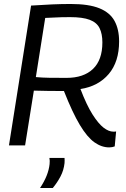

<svg xmlns="http://www.w3.org/2000/svg" viewBox="-20 -730 632 964"><path d="M25 0 136 -702Q197 -706 243 -708Q289 -710 335 -710Q426 -710 479 -688.5Q532 -667 555 -625Q578 -583 578 -522Q578 -420 526 -358.5Q474 -297 384 -283Q415 -202 444.5 -155.5Q474 -109 500 -89Q526 -69 549 -69Q551 -69 555 -69Q559 -69 563 -70L556 5Q544 10 528 10Q490 10 454 -15.5Q418 -41 381 -102.5Q344 -164 301 -273Q259 -273 222.5 -273.5Q186 -274 150 -275L106 0ZM314 -339Q400 -339 447 -384Q494 -429 494 -517Q494 -560 480 -588.5Q466 -617 430.5 -630.5Q395 -644 332 -644Q307 -644 289 -643.5Q271 -643 252.5 -642Q234 -641 207 -640L160 -343Q192 -340 227.5 -339.5Q263 -339 314 -339ZM228 63H304Q305 75 304 89Q300 125 284 155.5Q268 186 245 214H181Q223 151 229 94Q231 77 228 63Z"/></svg>

Font: Georama
Style: Italic
Weight: 400
Italic angle: -9°
Designer: Jean-Baptiste Levee
Foundry: Production Type
Version: Version 1.000